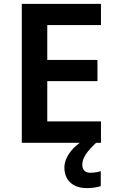

<svg xmlns="http://www.w3.org/2000/svg" viewBox="-20 -734 599 987"><path d="M403 113C403 76 429 43 474 0H499V-110H223V-317H481V-426H223V-605H499V-714H92V0H390C346 32 311 79 311 127C311 191 353 233 426 233C456 233 477 229 498 223V146C485 150 466 154 444 154C420 154 403 141 403 113Z"/></svg>

Font: Noto Kufi Arabic SemiBold
Style: Regular
Weight: 600
Designer: Monotype Design Team, David Williams, Khaled Hosny
Foundry: Google LLC
Version: Version 2.109